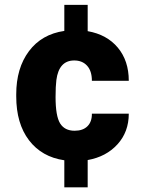

<svg xmlns="http://www.w3.org/2000/svg" viewBox="-20 -664 630 803"><path d="M292 -117.2Q326.7 -117.2 345.7 -136Q364.7 -154.8 364.3 -188.5H518.6Q518.6 -112.3 471.2 -60.3Q423.8 -8.3 346.7 5.4V119.6H249V6.3Q154.8 -7.3 101.3 -77.4Q47.9 -147.5 47.9 -260.7V-269.5Q47.9 -378.9 101.1 -450Q154.3 -521 249 -534.7V-643.6H346.7V-533.7Q427.2 -519.5 472.9 -464.6Q518.6 -409.7 518.6 -326.2H364.3Q364.3 -367.2 344.2 -389.2Q324.2 -411.1 290.5 -411.1Q226.6 -411.1 215.8 -329.6Q212.4 -303.7 212.4 -258.3Q212.4 -178.7 231.4 -147.9Q250.5 -117.2 292 -117.2Z"/></svg>

Font: Vazir Black UI
Style: Black-UI
Weight: 900
Designer: Saber Rastikerdar
Foundry: Saber Rastikerdar
Version: Version 30.1.0